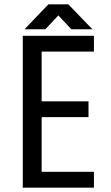

<svg xmlns="http://www.w3.org/2000/svg" viewBox="-20 -865 513 885"><path d="M309 -730 249 -794 189 -730H93L203 -845H295L406 -730ZM85 0V-700H413V-627H172V-398H388V-325H172V-73H413V0Z"/></svg>

Font: Share
Style: Regular
Weight: 400
Designer: Ralph du Carrois
Version: Version 1.002